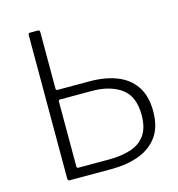

<svg xmlns="http://www.w3.org/2000/svg" viewBox="-110 -837 862 932"><g transform="rotate(-15 321.5 -371.0)"><path d="M604 -219Q604 -141 569.5 -93Q535 -45 474.5 -22.5Q414 0 336 0H126Q116 0 116 -11V-733Q116 -738 118.5 -740Q121 -742 125 -742H164Q174 -742 174 -732V-448Q174 -439 182 -439H343Q420 -439 478.5 -416.5Q537 -394 570.5 -345.5Q604 -297 604 -219ZM545 -216Q545 -310 489 -350.5Q433 -391 341 -391H181Q174 -391 174 -381V-56Q174 -48 183 -48H334Q399 -48 446.5 -63.5Q494 -79 519.5 -116Q545 -153 545 -216Z"/></g></svg>

Font: Libre Franklin ExtraLight
Style: Regular
Weight: 250
Designer: Pablo Impallari, Rodrigo Fuenzalida, Nhung Nguyen
Foundry: Impallari Type
Version: Version 3.000